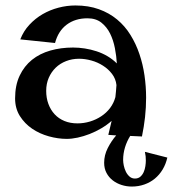

<svg xmlns="http://www.w3.org/2000/svg" viewBox="-20 -499 632 702"><path d="M591.8 77.1Q586.4 101.1 574.7 120.6Q563 140.1 546.1 154.1Q529.3 168 507.8 175.5Q486.3 183.1 461.9 183.1Q442.4 183.1 424.3 177.2Q406.2 171.4 392.1 160.4Q377.9 149.4 369.4 133.3Q360.8 117.2 360.8 96.2Q360.8 68.4 373.8 42.7Q386.7 17.1 404.8 -3.9L376 -5.9L388.2 -57.1Q371.1 -42 350.3 -29.8Q329.6 -17.6 307.6 -9Q285.6 -0.5 263.9 4.2Q242.2 8.8 224.1 8.8Q192.4 8.8 158.7 -0.5Q125 -9.8 97.7 -28.3Q70.3 -46.9 52.7 -74.7Q35.2 -102.5 35.2 -139.2Q35.2 -187 51.8 -222.2Q68.4 -257.3 96.9 -280.3Q125.5 -303.2 164.1 -314.2Q202.6 -325.2 247.1 -325.2Q268.1 -325.2 290 -321.8Q312 -318.4 333 -311.5Q354 -304.7 373 -293.5Q392.1 -282.2 407.2 -267.1Q405.8 -293.5 400.1 -322.8Q394.5 -352.1 382.6 -376.2Q370.6 -400.4 350.6 -416.3Q330.6 -432.1 299.8 -432.1Q254.9 -432.1 223.9 -408.9Q192.9 -385.7 181.2 -341.8L54.2 -355Q65.9 -385.3 87.4 -408.4Q108.9 -431.6 136 -447.3Q163.1 -462.9 193.8 -470.9Q224.6 -479 255.9 -479Q303.7 -479 341.6 -465.3Q379.4 -451.7 408.2 -427.7Q437 -403.8 457 -371.3Q477.1 -338.9 489.7 -301.5Q502.4 -264.2 508.3 -223.4Q514.2 -182.6 514.2 -142.1Q514.2 -106 510.3 -70.6Q506.3 -35.2 499 0L456.1 -2Q443.8 17.6 437 40Q430.2 62.5 430.2 85.9Q430.2 94.7 432.6 106.4Q435.1 118.2 440.2 128.7Q445.3 139.2 453.6 146.5Q461.9 153.8 473.1 153.8Q485.4 153.8 493.2 147Q501 140.1 505.4 130.1Q509.8 120.1 511.5 108.6Q513.2 97.2 513.2 87.9Q513.2 80.6 512.5 72.5Q511.7 64.5 509.8 56.2ZM401.9 -144Q403.3 -155.3 404.1 -166Q404.8 -176.8 405.8 -188Q403.3 -210.9 389.6 -228.8Q376 -246.6 356.4 -259Q336.9 -271.5 314 -277.8Q291 -284.2 269 -284.2Q243.7 -284.2 221.7 -275.6Q199.7 -267.1 183.6 -251.5Q167.5 -235.8 158.2 -214.4Q148.9 -192.9 148.9 -167Q148.9 -140.6 157 -118.9Q165 -97.2 179.7 -81.3Q194.3 -65.4 215.6 -56.6Q236.8 -47.9 263.2 -47.9Q286.6 -47.9 309.1 -54.7Q331.5 -61.5 350.3 -74Q369.1 -86.4 382.6 -104.2Q396 -122.1 401.9 -144Z"/></svg>

Font: Original Surfer
Style: Regular
Weight: 400
Designer: Astigmatic (AOETI)
Foundry: Astigmatic (AOETI)
Version: Version 1.001